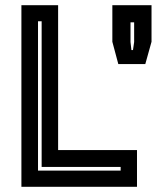

<svg xmlns="http://www.w3.org/2000/svg" viewBox="-20 -720 604 740"><path d="M62.5 0V-700H204V-141.5H508V0ZM126.5 -62.5H445V-76.5H140.5V-638H126.5ZM436 -473 413 -559V-700H564V-559L540 -473ZM486.5 -527H492.5L497 -558V-634H483V-558Z"/></svg>

Font: Tourney Thin
Style: Regular
Weight: 100
Designer: Tyler Finck
Foundry: Etcetera Type Co
Version: Version 1.015